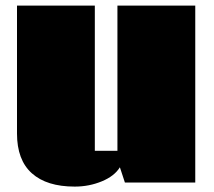

<svg xmlns="http://www.w3.org/2000/svg" viewBox="-20 -655 768 689"><path d="M248 14.6Q147.9 14.6 94.5 -33Q41 -80.6 41 -175.8V-634.8H320.3V-113.8H401.4V-634.8H680.7V0H428.2L410.2 -54.7Q390.6 -22.9 345.2 -4.2Q299.8 14.6 248 14.6Z"/></svg>

Font: Coda ExtraBold
Style: Regular
Weight: 800
Version: Version 2.001; ttfautohint (v0.8) -r 50 -G 200 -x